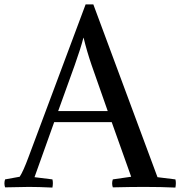

<svg xmlns="http://www.w3.org/2000/svg" viewBox="-34 -845 815 868"><path d="M122 -44 203 -34Q207 -19 203 3Q140 0 97 0Q73 0 -11 2Q-17 -16 -11 -34L55 -46Q71 -70 95 -135L353 -825H388L678 -44L759 -34Q763 -19 759 3Q696 0 618 0Q560 0 476 2Q470 -16 476 -34L559 -46L471 -293H211ZM344 -674H343Q331 -627 304 -551L229 -343H453L380 -551Q359 -612 344 -674Z"/></svg>

Font: Adamina
Style: Regular
Weight: 400
Designer: Cyreal (www.cyreal.org)
Foundry: Cyreal
Version: Version 1.011